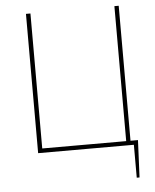

<svg xmlns="http://www.w3.org/2000/svg" viewBox="-60 -778 804 999"><g transform="rotate(-5 342.5 -278.5)"><path d="M636.7 -22.5 627.9 171.9H613.3V0H550.8V-22.5ZM113.3 0V-727.5H136.7V-22.5H575.2V-727.5H597.7V0Z"/></g></svg>

Font: Inter Tight Thin
Style: Regular
Weight: 250
Designer: Rasmus Andersson
Foundry: rsms
Version: Version 3.004